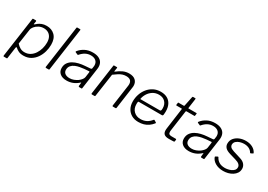

<svg xmlns="http://www.w3.org/2000/svg" viewBox="10 -1695 3925 2813"><g transform="rotate(30 1972.5 -288.5)"><path d="M33 165Q28 165 25.5 161Q23 157 24 152L119 -518Q120 -526 122 -528Q124 -530 133 -530H170Q177 -530 180.5 -526.5Q184 -523 183 -517L175 -471Q174 -465 177.5 -464.5Q181 -464 188 -470Q199 -480 220 -496.5Q241 -513 274.5 -526.5Q308 -540 355 -540Q439 -540 493 -487.5Q547 -435 547 -331Q547 -271 530 -211Q513 -151 478.5 -101Q444 -51 392.5 -20.5Q341 10 272 10Q222 10 188 -6.5Q154 -23 135 -43Q127 -50 122.5 -46Q118 -42 116 -32L90 155Q89 161 87.5 163Q86 165 80 165H33ZM260 -41Q314 -41 355 -66.5Q396 -92 423.5 -134Q451 -176 465 -226.5Q479 -277 479 -327Q479 -383 459.5 -419Q440 -455 407.5 -472Q375 -489 335 -489Q290 -489 252 -469Q214 -449 190 -419.5Q166 -390 163 -362L126 -110Q154 -78 186.5 -59.5Q219 -41 260 -41Z M707 -13Q706 -4 704 -2Q702 0 692 0H655Q647 0 643.5 -3.5Q640 -7 641 -14L743 -732Q745 -739 746.5 -740.5Q748 -742 754 -742H799Q811 -742 808 -729Z M1194 -65Q1151 -27 1103 -8.5Q1055 10 1001 10Q930 10 889.5 -24Q849 -58 849 -115Q849 -167 874 -203Q899 -239 939.5 -262Q980 -285 1030.5 -297Q1081 -309 1131 -312L1221 -319Q1240 -321 1242 -336L1246 -365Q1247 -370 1247.5 -376Q1248 -382 1248 -387Q1248 -435 1216.5 -462Q1185 -489 1131 -489Q1084 -489 1042.5 -467.5Q1001 -446 964 -402Q961 -399 958.5 -398.5Q956 -398 952 -400L913 -417Q910 -419 908.5 -422.5Q907 -426 911 -433Q948 -481 1005 -510.5Q1062 -540 1136 -540Q1194 -540 1233 -522.5Q1272 -505 1292 -473Q1312 -441 1312 -396Q1312 -389 1311.5 -381.5Q1311 -374 1310 -366L1260 -11Q1259 -3 1257 -1.5Q1255 0 1248 0H1211Q1206 0 1203 -3.5Q1200 -7 1200 -14L1206 -67Q1205 -79 1194 -65ZM1231 -261Q1232 -269 1229.5 -272Q1227 -275 1220 -274L1142 -268Q1111 -265 1072 -258Q1033 -251 998 -236Q963 -221 940 -193.5Q917 -166 917 -124Q917 -85 945.5 -63.5Q974 -42 1023 -42Q1059 -42 1092.5 -55Q1126 -68 1154 -87Q1182 -108 1199 -130.5Q1216 -153 1219 -173Z M1428 0Q1422 0 1419 -4Q1416 -8 1417 -13L1489 -521Q1490 -527 1491.5 -528.5Q1493 -530 1498 -530H1544Q1549 -530 1551 -528Q1553 -526 1552 -520L1543 -461Q1542 -450 1551 -457Q1601 -497 1649 -518.5Q1697 -540 1749 -540Q1821 -540 1857.5 -505.5Q1894 -471 1894 -415Q1894 -409 1893.5 -402.5Q1893 -396 1892 -389L1839 -11Q1838 -5 1835.5 -2.5Q1833 0 1826 0H1783Q1777 0 1774.5 -4Q1772 -8 1773 -13L1824 -374Q1825 -381 1825.5 -388Q1826 -395 1826 -401Q1826 -442 1803 -463.5Q1780 -485 1730 -485Q1698 -485 1669 -475.5Q1640 -466 1609 -446.5Q1578 -427 1539 -398L1483 -10Q1482 -4 1479.5 -2Q1477 0 1470 0H1428Z M2215 10Q2149 10 2100 -18Q2051 -46 2024 -96Q1997 -146 1997 -213Q1997 -275 2016.5 -333.5Q2036 -392 2073.5 -438.5Q2111 -485 2164.5 -512.5Q2218 -540 2286 -540Q2350 -540 2395.5 -515Q2441 -490 2465.5 -442Q2490 -394 2490 -326Q2490 -312 2489 -297.5Q2488 -283 2486 -267Q2485 -260 2480 -255Q2475 -250 2467 -250H2076Q2069 -250 2066 -241.5Q2063 -233 2063 -205Q2063 -130 2107.5 -86.5Q2152 -43 2221 -43Q2277 -43 2320.5 -65.5Q2364 -88 2398 -132Q2402 -136 2405.5 -135.5Q2409 -135 2412 -133L2443 -114Q2452 -110 2446 -100Q2416 -62 2380.5 -37.5Q2345 -13 2304 -1.5Q2263 10 2215 10ZM2406 -296Q2416 -296 2422 -304Q2428 -312 2428 -343Q2428 -408 2389 -448.5Q2350 -489 2284 -489Q2225 -489 2180.5 -460.5Q2136 -432 2109 -387.5Q2082 -343 2075 -296Z M2727 0Q2674 0 2649 -21Q2624 -42 2624 -87Q2624 -96 2625 -105Q2626 -114 2627 -123L2675 -471Q2676 -476 2674.5 -477.5Q2673 -479 2668 -479H2582Q2574 -479 2575 -489L2580 -524Q2581 -528 2582.5 -529Q2584 -530 2588 -530H2676Q2680 -530 2683 -533Q2686 -536 2686 -540L2719 -700Q2720 -710 2731 -710H2766Q2772 -710 2773.5 -706.5Q2775 -703 2774 -695L2752 -537Q2751 -533 2752.5 -531.5Q2754 -530 2758 -530H2888Q2893 -530 2895.5 -528Q2898 -526 2897 -522L2892 -486Q2891 -481 2890 -480Q2889 -479 2883 -479H2752Q2743 -479 2741 -469L2694 -133Q2693 -124 2692 -117Q2691 -110 2691 -102Q2691 -71 2705 -61.5Q2719 -52 2745 -52H2818Q2822 -52 2825 -48.5Q2828 -45 2827 -41L2823 -13Q2822 -6 2815 -3Q2805 -2 2788 -1.5Q2771 -1 2754 -0.5Q2737 0 2727 0Z M3262 -65Q3219 -27 3171 -8.5Q3123 10 3069 10Q2998 10 2957.5 -24Q2917 -58 2917 -115Q2917 -167 2942 -203Q2967 -239 3007.5 -262Q3048 -285 3098.5 -297Q3149 -309 3199 -312L3289 -319Q3308 -321 3310 -336L3314 -365Q3315 -370 3315.5 -376Q3316 -382 3316 -387Q3316 -435 3284.5 -462Q3253 -489 3199 -489Q3152 -489 3110.5 -467.5Q3069 -446 3032 -402Q3029 -399 3026.5 -398.5Q3024 -398 3020 -400L2981 -417Q2978 -419 2976.5 -422.5Q2975 -426 2979 -433Q3016 -481 3073 -510.5Q3130 -540 3204 -540Q3262 -540 3301 -522.5Q3340 -505 3360 -473Q3380 -441 3380 -396Q3380 -389 3379.5 -381.5Q3379 -374 3378 -366L3328 -11Q3327 -3 3325 -1.5Q3323 0 3316 0H3279Q3274 0 3271 -3.5Q3268 -7 3268 -14L3274 -67Q3273 -79 3262 -65ZM3299 -261Q3300 -269 3297.5 -272Q3295 -275 3288 -274L3210 -268Q3179 -265 3140 -258Q3101 -251 3066 -236Q3031 -221 3008 -193.5Q2985 -166 2985 -124Q2985 -85 3013.5 -63.5Q3042 -42 3091 -42Q3127 -42 3160.5 -55Q3194 -68 3222 -87Q3250 -108 3267 -130.5Q3284 -153 3287 -173Z M3651 10Q3573 10 3518 -22Q3463 -54 3445 -104Q3441 -113 3448 -117L3480 -134Q3485 -136 3488.5 -135Q3492 -134 3494 -129Q3513 -89 3552 -65Q3591 -41 3652 -41Q3673 -41 3701 -46.5Q3729 -52 3755 -64Q3781 -76 3798 -95.5Q3815 -115 3815 -145Q3815 -171 3793 -192Q3771 -213 3721 -227L3622 -256Q3557 -275 3531.5 -304Q3506 -333 3506 -370Q3506 -425 3537.5 -462.5Q3569 -500 3618.5 -520Q3668 -540 3725 -540Q3790 -540 3838 -514.5Q3886 -489 3908 -444Q3911 -441 3910 -438Q3909 -435 3905 -432L3874 -416Q3870 -414 3867 -415.5Q3864 -417 3860 -421Q3843 -453 3807.5 -471Q3772 -489 3722 -489Q3690 -489 3654.5 -478.5Q3619 -468 3594.5 -445.5Q3570 -423 3570 -387Q3570 -367 3586 -349.5Q3602 -332 3647 -317L3772 -278Q3826 -262 3852.5 -229.5Q3879 -197 3879 -157Q3879 -115 3859 -84Q3839 -53 3805 -31.5Q3771 -10 3731 0Q3691 10 3651 10Z"/></g></svg>

Font: Libre Franklin Light
Style: Italic
Weight: 300
Italic angle: -8°
Designer: Pablo Impallari, Rodrigo Fuenzalida, Nhung Nguyen
Foundry: Impallari Type
Version: Version 3.000